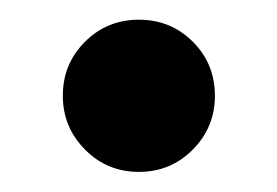

<svg xmlns="http://www.w3.org/2000/svg" viewBox="-20 -544 276 191"><path d="M118.2 -373Q86.4 -373 64.5 -395.3Q42.5 -417.5 42.5 -448.7Q42.5 -480.5 64.5 -502.4Q86.4 -524.4 118.2 -524.4Q149.9 -524.4 171.9 -502.4Q193.8 -480.5 193.8 -448.7Q193.8 -417.5 171.9 -395.3Q149.9 -373 118.2 -373Z"/></svg>

Font: Inter Display SemiBold
Style: Regular
Weight: 600
Designer: Rasmus Andersson
Foundry: rsms
Version: Version 4.001;git-9221beed3